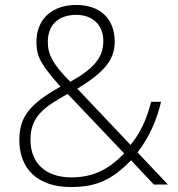

<svg xmlns="http://www.w3.org/2000/svg" viewBox="-20 -745 719 775"><path d="M266 10C370 10 433 -20 509 -98L601 0H658L535 -130C579 -186 612 -256 630 -334H590C571 -259 545 -207 507 -160L292 -387C406 -456 443 -507 443 -577C443 -670 384 -725 288 -725C190 -725 127 -668 127 -575C127 -515 147 -483 224 -395C97 -325 58 -270 58 -180C58 -60 136 10 266 10ZM264 -415C194 -485 173 -524 173 -576C173 -645 216 -685 288 -685C355 -685 397 -643 397 -580C397 -516 364 -471 264 -415ZM268 -29C165 -29 103 -86 103 -181C103 -272 154 -311 253 -366L481 -126C416 -57 350 -29 268 -29Z"/></svg>

Font: Kathrein 35 Thin
Style: Regular
Weight: 250
Designer: Lazydogs Typefoundry, based on Open Sans by Ascender Corporation
Foundry: Lazydogs Typefoundry
Version: Version 1.003;PS 001.003;hotconv 1.0.88;makeotf.lib2.5.64775